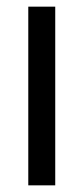

<svg xmlns="http://www.w3.org/2000/svg" viewBox="-20 -557 251 577"><path d="M146 0H65V-537H146Z"/></svg>

Font: Noto Sans Khmer UI ExtraCondensed
Style: Regular
Weight: 400
Width: 2
Designer: Danh Hong and the Monotype Design Team
Foundry: Monotype Imaging Inc.
Version: Version 2.002; ttfautohint (v1.8.4.7-5d5b)